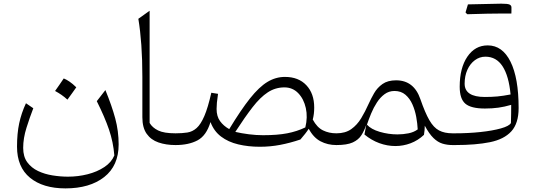

<svg xmlns="http://www.w3.org/2000/svg" viewBox="-20 -791 2920 1047"><path d="M603.5 56.6Q597.7 -16.1 574.5 -84.2Q551.3 -152.3 507.8 -239.3L554.7 -299.8Q589.8 -214.4 608.4 -145.3Q627 -76.2 627 -3.4Q627 112.8 548.1 174.6Q469.2 236.3 336.9 236.3Q214.4 236.3 143.6 178.2Q72.8 120.1 72.8 8.8Q72.8 -63 84.7 -118.9Q96.7 -174.8 121.6 -228L161.6 -200.7Q142.6 -151.9 124.5 -94.5Q106.4 -37.1 106.4 15.6Q106.4 63.5 128.9 94Q151.4 124.5 187.5 141.6Q223.6 158.7 266.6 165.5Q309.6 172.4 350.6 172.4Q405.8 172.4 457.8 159.2Q509.8 146 548.8 120.1Q587.9 94.2 603.5 56.6ZM327.6 -363.3Q342.3 -357.4 359.1 -345.9Q376 -334.5 396 -314.9Q384.3 -298.3 372.3 -281.5Q360.4 -264.6 347.7 -247.6Q332.5 -261.7 315.2 -273.7Q297.9 -285.6 280.3 -294.9Q292.5 -312 304 -328.6Q315.4 -345.2 327.6 -363.3Z M795.9 -732.4V-120.6Q810.5 -95.2 842.3 -79.6Q874 -64 937 -64H937.5V0H937Q885.3 0 844.2 -14.2Q803.2 -28.3 779.8 -61.5Q756.3 -94.7 756.3 -151.9V-372.1Q756.3 -466.8 750.7 -545.7Q745.1 -624.5 734.4 -688.5Z M1533.7 -371.6Q1607.9 -371.6 1650.6 -326.2Q1693.4 -280.8 1693.4 -204.6Q1693.4 -168.5 1685.5 -139.2Q1708.5 -96.2 1741.2 -80.1Q1773.9 -64 1814 -64H1814.5V0H1814Q1766.6 0 1727.8 -20.5Q1689 -41 1663.6 -88.9Q1654.8 -75.2 1643.6 -61Q1632.3 -46.9 1618.2 -30.3Q1561.5 -11.2 1507.8 -1Q1454.1 9.3 1397 9.3Q1333.5 9.3 1279.1 -3.7Q1224.6 -16.6 1185.3 -46.4Q1146 -76.2 1127.9 -125.5Q1105.5 -51.3 1057.1 -25.6Q1008.8 0 937.5 0Q922.9 0 922.9 -30.8V-33.2Q922.9 -64 937.5 -64Q973.6 -64 1001.7 -68.4Q1029.8 -72.8 1052.2 -92.8Q1074.7 -112.8 1094.2 -158Q1113.8 -203.1 1132.3 -285.2L1168.9 -279.3Q1164.6 -251 1162.8 -231.2Q1161.1 -211.4 1161.1 -196.8Q1161.1 -156.7 1179.9 -130.6Q1198.7 -104.5 1230 -86.9Q1293.9 -192.4 1343.5 -254.6Q1393.1 -316.9 1438.2 -344.2Q1483.4 -371.6 1533.7 -371.6ZM1530.8 -314.5Q1481.4 -314.5 1440.2 -287.4Q1398.9 -260.3 1357.2 -206.3Q1315.4 -152.3 1263.2 -71.8Q1296.4 -64 1336.9 -58.8Q1377.4 -53.7 1414.1 -53.7Q1492.7 -53.7 1545.9 -64Q1599.1 -74.2 1645 -96.2Q1658.7 -151.9 1647.7 -201.7Q1636.7 -251.5 1606.2 -283Q1575.7 -314.5 1530.8 -314.5Z M2140.1 -353Q2237.3 -353 2272.5 -250Q2297.9 -176.3 2321.3 -135.7Q2344.7 -95.2 2374.3 -79.6Q2403.8 -64 2447.8 -64H2448.2V0H2447.8Q2418.5 0 2392.8 -7.8Q2367.2 -15.6 2343.8 -38.3Q2320.3 -61 2296.4 -105.5Q2296.4 -83.5 2292 -55.7Q2259.3 -24.9 2219 -9.8Q2178.7 5.4 2136.2 5.4Q2091.8 5.4 2048.3 -10.5Q2004.9 -26.4 1967.3 -57.6L1977.5 -110.8Q1966.8 -79.1 1950.9 -54Q1935.1 -28.8 1903.8 -14.4Q1872.6 0 1814.5 0Q1799.8 0 1799.8 -30.8V-33.2Q1799.8 -64 1814.5 -64Q1863.3 -64 1895.5 -86.9Q1927.7 -109.9 1949.7 -146.5Q1971.7 -183.1 1989.7 -223.6Q2002.9 -252.9 2020 -282.7Q2037.1 -312.5 2065.7 -332.8Q2094.2 -353 2140.1 -353ZM2131.3 -294.9Q2100.6 -294.9 2076.9 -277.3Q2053.2 -259.8 2035.2 -231.9Q2017.1 -204.1 2003.9 -172.1Q1990.7 -140.1 1981 -111.3Q2003.4 -85.9 2051 -72Q2098.6 -58.1 2147.5 -58.1Q2178.2 -58.1 2207.5 -64Q2236.8 -69.8 2257.8 -85.4Q2256.3 -117.2 2249.8 -153.3Q2243.2 -189.5 2229 -221.7Q2214.8 -253.9 2190.9 -274.4Q2167 -294.9 2131.3 -294.9Z M2808.1 -201.7Q2808.1 -118.2 2768.3 -74.7Q2728.5 -31.2 2651.6 -15.6Q2574.7 0 2462.4 0H2448.2Q2433.6 0 2433.6 -30.8V-33.2Q2433.6 -64 2448.2 -64H2460.9Q2533.2 -64 2599.6 -71Q2666 -78.1 2711.4 -90.8Q2756.8 -103.5 2766.1 -120.1Q2767.1 -144.5 2767.3 -171.4Q2767.6 -198.2 2767.6 -219.2Q2731 -208.5 2697.8 -203.9Q2664.6 -199.2 2624.5 -199.2Q2548.3 -199.2 2517.6 -225.6Q2486.8 -252 2486.8 -317.9Q2486.8 -420.4 2528.6 -481.9Q2570.3 -543.5 2639.6 -543.5Q2719.7 -543.5 2763.9 -454.6Q2808.1 -365.7 2808.1 -201.7ZM2764.2 -275.9Q2754.9 -376.5 2720.7 -429.2Q2686.5 -481.9 2627 -481.9Q2595.2 -481.9 2569.3 -462.6Q2543.5 -443.4 2528.6 -410.2Q2513.7 -377 2513.7 -335Q2513.7 -262.2 2624 -262.2Q2661.1 -262.2 2692.6 -265.1Q2724.1 -268.1 2764.2 -275.9ZM2719.2 -717.3Q2648.9 -717.3 2527.8 -713.4Q2521.5 -719.7 2518.6 -723.1Q2527.3 -753.4 2531.7 -767.1Q2678.2 -771 2713.4 -771Q2748.5 -771 2758.8 -766.1Q2769 -761.2 2769 -750.5V-731.4Q2769 -723.6 2768.6 -717.3Z"/></svg>

Font: Pinar-FD Light
Style: Regular
Weight: 300
Designer: Amin Abedi
Version: Version 2.000